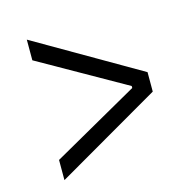

<svg xmlns="http://www.w3.org/2000/svg" viewBox="-89 -686 778 763"><g transform="rotate(-15 300.0 -305.0)"><path d="M85 -99 440 -300V-308L85 -509V-594L515 -345V-265L85 -16Z"/></g></svg>

Font: Lilex
Style: Regular
Weight: 400
Monospace: yes
Designer: Mike Abbink, Paul van der Laan, Pieter van Rosmalen, Mikhael Khrustik
Foundry: Mikhael Khrustik
Version: Version 2.510